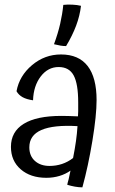

<svg xmlns="http://www.w3.org/2000/svg" viewBox="-20 -771 492 825"><path d="M395 -341Q395 -275 377 -166Q359 -57 334 34Q319 34 302 31Q285 28 269 23Q270 19 271 13.5Q272 8 275 -1Q278 -17 280 -24.5Q282 -32 283 -38Q262 -23 235.5 -15Q209 -7 179 -7Q111 -7 69 -43.5Q27 -80 27 -140Q27 -205 82 -239Q137 -273 244 -273Q260 -273 275 -272.5Q290 -272 315 -271Q316 -281 316 -293Q316 -305 316 -331Q316 -411 296.5 -447Q277 -483 232 -483Q186 -483 155 -442.5Q124 -402 122 -340Q94 -344 77 -353.5Q60 -363 51 -379Q63 -445 117.5 -491Q172 -537 242 -537Q318 -537 356.5 -487.5Q395 -438 395 -341ZM106 -138Q106 -101 130 -79.5Q154 -58 193 -58Q221 -58 246.5 -66.5Q272 -75 294 -92Q302 -133 306.5 -165Q311 -197 313 -229Q210 -235 158 -212.5Q106 -190 106 -138ZM328 -746Q323 -703 307 -660.5Q291 -618 264 -573Q252 -573 240 -575Q228 -577 212 -581Q229 -627 238.5 -668.5Q248 -710 252 -750Q270 -752 291 -751Q312 -750 328 -746Z"/></svg>

Font: Atma
Style: Regular
Weight: 400
Designer: Gregori Vincens, Jeremie Hornus, Riccardo Olocco, Yoann Minet.
Foundry: black foundry
Version: Version 1.102;PS 1.100;hotconv 1.0.86;makeotf.lib2.5.63406